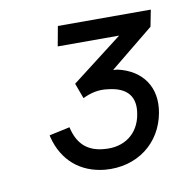

<svg xmlns="http://www.w3.org/2000/svg" viewBox="-52 -751 455 468"><g transform="rotate(-10 175.0 -517.0)"><path d="M172 -335C252 -328 313 -376 326 -449C337 -510 306 -556 245 -570L234 -571L342 -659L350 -700H120L111 -651H263L137 -554L151 -516C172 -526 191 -530 213 -527C261 -522 281 -497 273 -454C265 -407 228 -380 179 -385C139 -388 117 -409 107 -444L105 -452L54 -441L55 -436C70 -377 112 -341 172 -335Z"/></g></svg>

Font: Fixel Display Light
Style: Italic
Weight: 300
Italic angle: -10°
Designer: AlfaBravo + MacPaw
Foundry: Kyrylo Tkachov, Marchela Mozhyna, Serhii Makarenko, Maria Weinstein, Zakhar Kryvoshyya
Version: Version 1.210;Glyphs 3.2 (3217)